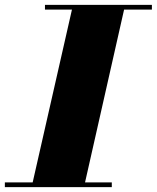

<svg xmlns="http://www.w3.org/2000/svg" viewBox="-65 -770 645 790"><path d="M65 0 235.5 -750H450L280.5 0ZM-45 0V-19.5H395V0ZM120 -730.5V-750H560V-730.5Z"/></svg>

Font: Bodoni Moda Black
Style: Italic
Weight: 900
Italic angle: -13°
Version: Version 2.005